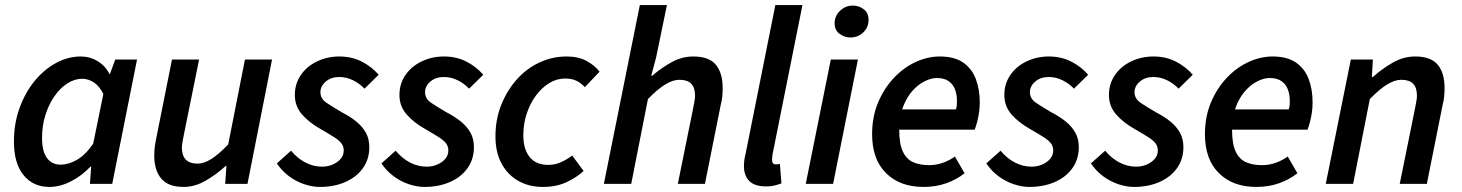

<svg xmlns="http://www.w3.org/2000/svg" viewBox="-20 -726 5771 758"><path d="M175 12Q111 12 73 -34.5Q35 -81 35 -167Q35 -238 57 -299Q79 -360 116 -405.5Q153 -451 200.5 -477Q248 -503 299 -503Q335 -503 365.5 -484.5Q396 -466 412 -434H414L435 -491H521L423 0H335L340 -68H337Q303 -32 260 -10Q217 12 175 12ZM219 -76Q251 -76 284.5 -95.5Q318 -115 348 -159L388 -355Q372 -387 350 -401Q328 -415 305 -415Q274 -415 245.5 -396.5Q217 -378 194.5 -345.5Q172 -313 159 -271Q146 -229 146 -182Q146 -128 165.5 -102Q185 -76 219 -76Z M705 12Q644 12 616.5 -21Q589 -54 589 -112Q589 -129 591 -145.5Q593 -162 597 -181L659 -491H766L706 -195Q703 -178 700.5 -166Q698 -154 698 -143Q698 -112 713.5 -96Q729 -80 760 -80Q785 -80 814.5 -98.5Q844 -117 881 -156L947 -491H1054L957 0H869L874 -70H870Q834 -37 791.5 -12.5Q749 12 705 12Z M1243 12Q1213 12 1180.5 1Q1148 -10 1120 -31Q1092 -52 1073 -81L1129 -131Q1155 -100 1186.5 -84Q1218 -68 1251 -68Q1274 -68 1293.5 -76.5Q1313 -85 1325 -99Q1337 -113 1337 -132Q1337 -148 1328 -160Q1319 -172 1298.5 -185Q1278 -198 1245 -217Q1202 -241 1173 -273.5Q1144 -306 1144 -351Q1144 -395 1167.5 -429.5Q1191 -464 1231.5 -483.5Q1272 -503 1320 -503Q1368 -503 1407 -483.5Q1446 -464 1475 -431L1419 -376Q1400 -396 1374 -409Q1348 -422 1319 -422Q1287 -422 1266 -404Q1245 -386 1245 -362Q1245 -336 1270 -319.5Q1295 -303 1329 -283Q1364 -265 1388 -245Q1412 -225 1425 -201Q1438 -177 1438 -145Q1438 -98 1413 -62.5Q1388 -27 1343.5 -7.5Q1299 12 1243 12Z M1656 12Q1626 12 1593.5 1Q1561 -10 1533 -31Q1505 -52 1486 -81L1542 -131Q1568 -100 1599.5 -84Q1631 -68 1664 -68Q1687 -68 1706.5 -76.5Q1726 -85 1738 -99Q1750 -113 1750 -132Q1750 -148 1741 -160Q1732 -172 1711.5 -185Q1691 -198 1658 -217Q1615 -241 1586 -273.5Q1557 -306 1557 -351Q1557 -395 1580.5 -429.5Q1604 -464 1644.5 -483.5Q1685 -503 1733 -503Q1781 -503 1820 -483.5Q1859 -464 1888 -431L1832 -376Q1813 -396 1787 -409Q1761 -422 1732 -422Q1700 -422 1679 -404Q1658 -386 1658 -362Q1658 -336 1683 -319.5Q1708 -303 1742 -283Q1777 -265 1801 -245Q1825 -225 1838 -201Q1851 -177 1851 -145Q1851 -98 1826 -62.5Q1801 -27 1756.5 -7.5Q1712 12 1656 12Z M2123 12Q2069 12 2027 -11.5Q1985 -35 1960.5 -79.5Q1936 -124 1936 -188Q1936 -254 1958.5 -311Q1981 -368 2019.5 -411.5Q2058 -455 2109 -479Q2160 -503 2217 -503Q2264 -503 2296.5 -485Q2329 -467 2347 -443L2289 -382Q2273 -399 2255 -407.5Q2237 -416 2211 -416Q2178 -416 2148.5 -398Q2119 -380 2096 -349Q2073 -318 2059.5 -277.5Q2046 -237 2046 -192Q2046 -137 2071 -106Q2096 -75 2145 -75Q2172 -75 2196.5 -86.5Q2221 -98 2239 -112L2284 -51Q2256 -25 2216 -6.5Q2176 12 2123 12Z M2364 0 2506 -706H2613L2570 -498L2551 -427H2555Q2592 -459 2632.5 -481Q2673 -503 2717 -503Q2779 -503 2806 -470.5Q2833 -438 2833 -379Q2833 -362 2831.5 -345.5Q2830 -329 2825 -310L2763 0H2656L2716 -296Q2719 -314 2721.5 -325.5Q2724 -337 2724 -348Q2724 -380 2709 -395.5Q2694 -411 2662 -411Q2637 -411 2607 -393Q2577 -375 2538 -335L2472 0Z M3006 10Q2959 10 2938 -11.5Q2917 -33 2917 -70Q2917 -81 2918.5 -93Q2920 -105 2924 -121L3041 -706H3148L3030 -117Q3029 -109 3028.5 -104Q3028 -99 3028 -94Q3028 -77 3044 -77Q3047 -77 3050 -77.5Q3053 -78 3059 -79L3065 -2Q3052 3 3037.5 6.5Q3023 10 3006 10Z M3161 0 3260 -491H3367L3269 0ZM3337 -578Q3314 -578 3294.5 -592.5Q3275 -607 3275 -634Q3275 -663 3296.5 -683.5Q3318 -704 3347 -704Q3371 -704 3390 -689.5Q3409 -675 3409 -648Q3409 -618 3388 -598Q3367 -578 3337 -578Z M3626 12Q3533 12 3478 -42.5Q3423 -97 3423 -196Q3423 -265 3446.5 -321Q3470 -377 3508.5 -418Q3547 -459 3594.5 -481Q3642 -503 3690 -503Q3748 -503 3782.5 -479Q3817 -455 3832.5 -414Q3848 -373 3848 -322Q3848 -300 3845 -280.5Q3842 -261 3837.5 -244Q3833 -227 3828 -214H3501L3510 -294H3754Q3757 -305 3757.5 -311.5Q3758 -318 3758 -328Q3758 -352 3750.5 -372.5Q3743 -393 3725.5 -405.5Q3708 -418 3678 -418Q3656 -418 3630 -405Q3604 -392 3581.5 -366.5Q3559 -341 3544.5 -302.5Q3530 -264 3530 -214Q3530 -158 3544.5 -127.5Q3559 -97 3585.5 -85.5Q3612 -74 3648 -74Q3677 -74 3703 -83.5Q3729 -93 3750 -108L3788 -42Q3758 -18 3717 -3Q3676 12 3626 12Z M4044 12Q4014 12 3981.5 1Q3949 -10 3921 -31Q3893 -52 3874 -81L3930 -131Q3956 -100 3987.5 -84Q4019 -68 4052 -68Q4075 -68 4094.5 -76.5Q4114 -85 4126 -99Q4138 -113 4138 -132Q4138 -148 4129 -160Q4120 -172 4099.5 -185Q4079 -198 4046 -217Q4003 -241 3974 -273.5Q3945 -306 3945 -351Q3945 -395 3968.5 -429.5Q3992 -464 4032.5 -483.5Q4073 -503 4121 -503Q4169 -503 4208 -483.5Q4247 -464 4276 -431L4220 -376Q4201 -396 4175 -409Q4149 -422 4120 -422Q4088 -422 4067 -404Q4046 -386 4046 -362Q4046 -336 4071 -319.5Q4096 -303 4130 -283Q4165 -265 4189 -245Q4213 -225 4226 -201Q4239 -177 4239 -145Q4239 -98 4214 -62.5Q4189 -27 4144.5 -7.5Q4100 12 4044 12Z M4457 12Q4427 12 4394.5 1Q4362 -10 4334 -31Q4306 -52 4287 -81L4343 -131Q4369 -100 4400.5 -84Q4432 -68 4465 -68Q4488 -68 4507.5 -76.5Q4527 -85 4539 -99Q4551 -113 4551 -132Q4551 -148 4542 -160Q4533 -172 4512.5 -185Q4492 -198 4459 -217Q4416 -241 4387 -273.5Q4358 -306 4358 -351Q4358 -395 4381.5 -429.5Q4405 -464 4445.5 -483.5Q4486 -503 4534 -503Q4582 -503 4621 -483.5Q4660 -464 4689 -431L4633 -376Q4614 -396 4588 -409Q4562 -422 4533 -422Q4501 -422 4480 -404Q4459 -386 4459 -362Q4459 -336 4484 -319.5Q4509 -303 4543 -283Q4578 -265 4602 -245Q4626 -225 4639 -201Q4652 -177 4652 -145Q4652 -98 4627 -62.5Q4602 -27 4557.5 -7.5Q4513 12 4457 12Z M4940 12Q4847 12 4792 -42.5Q4737 -97 4737 -196Q4737 -265 4760.5 -321Q4784 -377 4822.5 -418Q4861 -459 4908.5 -481Q4956 -503 5004 -503Q5062 -503 5096.5 -479Q5131 -455 5146.5 -414Q5162 -373 5162 -322Q5162 -300 5159 -280.5Q5156 -261 5151.5 -244Q5147 -227 5142 -214H4815L4824 -294H5068Q5071 -305 5071.5 -311.5Q5072 -318 5072 -328Q5072 -352 5064.5 -372.5Q5057 -393 5039.5 -405.5Q5022 -418 4992 -418Q4970 -418 4944 -405Q4918 -392 4895.5 -366.5Q4873 -341 4858.5 -302.5Q4844 -264 4844 -214Q4844 -158 4858.5 -127.5Q4873 -97 4899.5 -85.5Q4926 -74 4962 -74Q4991 -74 5017 -83.5Q5043 -93 5064 -108L5102 -42Q5072 -18 5031 -3Q4990 12 4940 12Z M5214 0 5313 -491H5400L5396 -422H5400Q5437 -455 5479 -479Q5521 -503 5567 -503Q5629 -503 5656 -470.5Q5683 -438 5683 -379Q5683 -362 5681.5 -345.5Q5680 -329 5675 -310L5613 0H5506L5566 -296Q5569 -314 5571.5 -325.5Q5574 -337 5574 -348Q5574 -380 5559 -395.5Q5544 -411 5512 -411Q5487 -411 5457 -393Q5427 -375 5388 -335L5322 0Z"/></svg>

Font: Source Sans 3 ExtraLight SemiBold
Style: Italic
Weight: 600
Italic angle: -11°
Version: Version 3.052;hotconv 1.1.0;makeotfexe 2.6.0